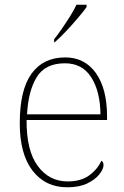

<svg xmlns="http://www.w3.org/2000/svg" viewBox="-20 -786 529 816"><path d="M266 10Q173 10 118.5 -60.5Q64 -131 64 -262Q64 -404 114 -473Q164 -542 257 -542Q340 -542 387.5 -475.5Q435 -409 435 -290V-276H93Q92 -146 140.5 -80.5Q189 -15 267 -15Q324 -15 359 -40.5Q394 -66 411 -103Q420 -97 420 -85Q420 -68 402.5 -45.5Q385 -23 351 -6.5Q317 10 266 10ZM407 -300Q406 -397 368 -457Q330 -517 256 -517Q172 -517 136 -458Q100 -399 95 -300ZM210 -619Q225 -638 243 -664Q261 -690 278 -717Q295 -744 305 -766H348V-756Q336 -739 311.5 -710Q287 -681 260 -652.5Q233 -624 212 -606H210Z"/></svg>

Font: Noto Serif Telugu Thin
Style: Regular
Weight: 100
Designer: Jelle Bosma - Monotype Design Team
Foundry: Monotype Imaging Inc.
Version: Version 2.005; ttfautohint (v1.8.4.7-5d5b)